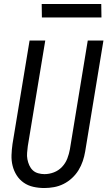

<svg xmlns="http://www.w3.org/2000/svg" viewBox="-20 -939 541 967"><path d="M203 8Q175 8 148 2Q121 -4 99.5 -19Q78 -34 64 -56Q50 -78 43.5 -104Q37 -130 38 -158Q39 -186 43 -214L129 -735H208L120 -203Q118 -186 116.5 -169.5Q115 -153 118 -137Q121 -121 127.5 -106.5Q134 -92 145 -81.5Q156 -71 172 -66.5Q188 -62 204 -62Q228 -62 251.5 -71Q275 -80 292.5 -98.5Q310 -117 319 -140.5Q328 -164 332 -187L422 -735H501L409 -176Q405 -152 397 -128Q389 -104 375.5 -82Q362 -60 342.5 -42Q323 -24 300 -12.5Q277 -1 252 3.5Q227 8 203 8ZM191 -851 190 -919H490L491 -851Z"/></svg>

Font: Iosevka SS18
Style: Italic
Weight: 400
Italic angle: -9°
Monospace: yes
Designer: Belleve Invis
Foundry: Belleve Invis
Version: Version 25.1.1; ttfautohint (v1.8.4)